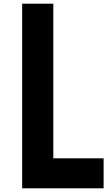

<svg xmlns="http://www.w3.org/2000/svg" viewBox="-20 -1020 581 1040"><path d="M100 0H541.2V-162.5H268.8V-1000H100Z"/></svg>

Font: Basalte Marquee
Style: Regular
Weight: 400
Designer: Ange Degheest & Benjamin Gomez & Eugénie Bidaut
Foundry: Velvetyne Type Foundry
Version: Version 1.000;FEAKit 1.0